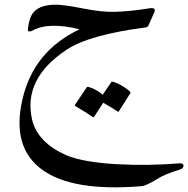

<svg xmlns="http://www.w3.org/2000/svg" viewBox="-20 -279 797 813"><path d="M633 -226 609 -172Q605 -164 598 -163Q358 -132 263 -69Q76 54 116 228Q139 324 260 378Q327 407 469 416Q540 420 607 419Q674 418 735 413Q751 411 755 417Q759 423 755 430Q753 434 749.5 435.5Q746 437 742 439Q681 457 647 478Q622 494 605.5 501Q589 508 583 509Q289 534 159 440Q28 345 75 142Q122 -63 317 -155Q184 -188 115 -148Q108 -145 103 -146Q98 -147 98 -153Q100 -178 108 -202Q126 -255 204 -259Q243 -261 327 -244Q411 -227 470 -229Q499 -230 535 -233.5Q571 -237 614 -244Q643 -248 633 -226ZM451 69Q453 66 459 67Q479 74 496.5 84Q514 94 530 108Q534 112 531 117L483 193Q481 196 474 191Q471 188 457 179.5Q443 171 417 156L379 215Q376 220 369 214Q365 211 348 200Q331 189 299 170Q295 167 298 164L347 91Q349 88 355 89Q372 94 387 102.5Q402 111 415 122Z"/></svg>

Font: Amiri
Style: Regular
Weight: 400
Designer: Khaled Hosny
Version: Version 0.114